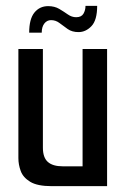

<svg xmlns="http://www.w3.org/2000/svg" viewBox="-20 -638 435 658"><path d="M158 0Q108 0 83.5 -15Q59 -30 51 -52Q43 -74 43 -96V-470H127V-132Q127 -98 144 -83Q161 -68 195 -68H263V-470H347V0ZM80 -526Q80 -573 98 -595Q116 -617 145 -617Q167 -617 183 -607.5Q199 -598 212.5 -588.5Q226 -579 241 -579Q259 -579 266 -591Q273 -603 273 -618H313Q313 -569 293.5 -548.5Q274 -528 249 -528Q227 -528 212 -538.5Q197 -549 184 -559Q171 -569 155 -569Q141 -569 132 -557.5Q123 -546 123 -526Z"/></svg>

Font: Smooch Sans Thin SemiBold
Style: Regular
Weight: 600
Version: Version 1.010